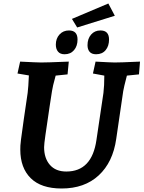

<svg xmlns="http://www.w3.org/2000/svg" viewBox="-20 -1062 820 1097"><path d="M96 -207Q95 -225 100 -265Q105 -305 116 -381L138 -531Q142 -561 145 -631L80 -642L95 -710Q193 -705 215 -705Q250 -705 346 -709L373 -710L366 -637L298 -630Q280 -565 277 -541L264 -457Q247 -342 239.5 -290Q232 -238 232 -221Q232 -158 265 -120Q298 -82 359 -82Q505 -82 531 -262L571 -531Q576 -572 576 -630L511 -642L526 -710Q616 -705 635 -705Q669 -705 755 -709L780 -710L774 -637L705 -630Q687 -561 684 -541L644 -268Q625 -135 544 -60Q463 15 332 15Q215 15 155.5 -44Q96 -103 96 -207ZM299 -807Q299 -842 320 -865Q341 -888 374 -888Q423 -888 423 -836Q423 -799 403 -775.5Q383 -752 349 -752Q324 -752 311.5 -767Q299 -782 299 -807ZM480 -804Q480 -841 500.5 -864.5Q521 -888 554 -888Q603 -888 603 -836Q603 -799 583.5 -775.5Q564 -752 529 -752Q504 -752 492 -766Q480 -780 480 -804ZM391 -954 599 -1042 636 -972 421 -905Z"/></svg>

Font: Andada Pro ExtraBold
Style: Italic
Weight: 800
Italic angle: -6.99998°
Designer: Carolina Giovagnoli
Foundry: Huerta Tipografica
Version: Version 3.005; ttfautohint (v1.8.4)